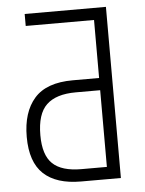

<svg xmlns="http://www.w3.org/2000/svg" viewBox="-52 -756 604 798"><g transform="rotate(-5 250.0 -357.0)"><path d="M81 -664V-714H420V0H254Q151 0 98 -49.5Q45 -99 45 -204Q45 -307 95.5 -364.5Q146 -422 256 -422H366V-664ZM264 -371Q182 -371 142 -333Q102 -295 102 -206Q102 -123 140 -87Q178 -51 260 -51H366V-371Z"/></g></svg>

Font: Noto Sans Mono ExtraCondensed Light
Style: Regular
Weight: 300
Width: 2
Designer: Monotype Design Team
Foundry: Monotype Imaging Inc.
Version: Version 2.014; ttfautohint (v1.8.4.7-5d5b)